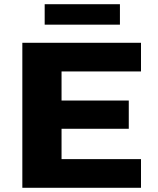

<svg xmlns="http://www.w3.org/2000/svg" viewBox="-20 -891 751 911"><path d="M86 0V-688H649V-552H272V-414H591V-280H272V-136H649V0ZM192 -774V-871H549V-774Z"/></svg>

Font: Saira Expanded
Style: Bold
Weight: 700
Width: 7
Designer: Hector Gatti with collaboration of the Omnibus-Type team
Foundry: Omnibus-Type
Version: Version 1.100; ttfautohint (v1.8.3)